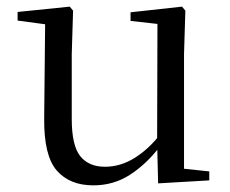

<svg xmlns="http://www.w3.org/2000/svg" viewBox="-20 -543 693 578"><path d="M261 15Q190 15 151 -29.5Q112 -74 113 -186L116 -484L138 -467L33 -481V-507L190 -523L200 -511L196 -380V-185Q196 -105 221.5 -73Q247 -41 296 -41Q343 -41 386 -68Q429 -95 465 -142L488 -103H462Q423 -51 373 -18Q323 15 261 15ZM456 9 453 -114V-116L454 -471L373 -480V-506L528 -523L538 -511L534 -380V-35L610 -27V0Z"/></svg>

Font: Noto Serif TC
Style: Regular
Weight: 400
Designer: Ryoko NISHIZUKA  (kana & ideographs); Frank Grießhammer (Latin, Greek & Cyrillic); Wenlong ZHANG  (bopomofo); Sandoll Co
Foundry: Adobe
Version: Version 2.003-H1;hotconv 1.1.1;makeotfexe 2.6.0